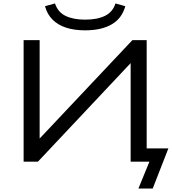

<svg xmlns="http://www.w3.org/2000/svg" viewBox="-20 -938 1000 1114"><path d="M783 156 847 0H738V-603L758 -593L200 0H117V-705H210V-103L190 -113L748 -705H831V-77H957L866 156ZM474 -762Q411 -762 363.5 -777.5Q316 -793 285 -824Q254 -855 241 -902L299 -918Q316 -867 361 -845.5Q406 -824 474 -824Q544 -824 589 -846Q634 -868 650 -918L707 -902Q688 -832 628.5 -797Q569 -762 474 -762Z"/></svg>

Font: Nunito Sans 10pt Expanded
Style: Regular
Weight: 400
Width: 7
Designer: Vernon Adams
Foundry: Vernon Adams
Version: Version 3.101;gftools[0.9.27]